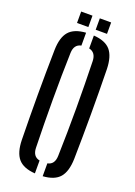

<svg xmlns="http://www.w3.org/2000/svg" viewBox="-170 -971 734 1044"><g transform="rotate(20 197.0 -449.5)"><path d="M174.5 7Q107 2.5 77 -32.2Q47 -67 45.5 -140Q40.5 -400 45.5 -660Q47 -733 77 -767.8Q107 -802.5 174.5 -807V-732.5Q134 -724.5 132.5 -674.5Q128.5 -542.5 128.8 -401.8Q129 -261 132.5 -125.5Q134 -75.5 174.5 -67.5ZM219.5 7V-67.5Q259.5 -75 261 -125.5Q265 -261 264.8 -401.8Q264.5 -542.5 261 -674.5Q259.5 -723.5 219.5 -732.5V-807Q287 -802.5 316.8 -767.8Q346.5 -733 348.5 -660Q353.5 -399.5 348.5 -140Q346.5 -67 316.8 -32.2Q287 2.5 219.5 7ZM218 -840V-906H283.5V-840ZM110 -840V-906H175.5V-840Z"/></g></svg>

Font: Big Shoulders Stencil Display SemiBold
Style: Regular
Weight: 600
Designer: Patric King
Foundry: XO Type Co
Version: Version 1.000